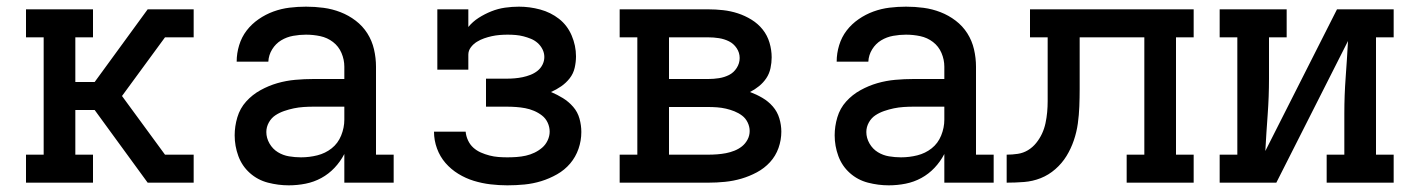

<svg xmlns="http://www.w3.org/2000/svg" viewBox="-20 -548 4240 576"><path d="M58 0V-84H111V-436H58V-520H259V-436H206V-302H264L423 -520H561V-436H475L346 -260L475 -84H561V0H423L315 -148L264 -218H206V-84H259V0Z M846 8Q815 8 784 0Q753 -8 729.5 -29Q706 -50 695 -80Q684 -110 684 -142Q684 -169 692 -196Q700 -223 718.5 -243.5Q737 -264 761.5 -277.5Q786 -291 812 -298.5Q838 -306 865.5 -308.5Q893 -311 921 -311H1013V-348Q1013 -369 1004.5 -389Q996 -409 979 -422Q962 -435 941 -439.5Q920 -444 898 -444Q879 -444 859.5 -440.5Q840 -437 823.5 -427Q807 -417 796.5 -400Q786 -383 785 -363H690Q690 -388 697.5 -412.5Q705 -437 720 -456.5Q735 -476 756 -490.5Q777 -505 800.5 -513.5Q824 -522 848.5 -525Q873 -528 898 -528Q925 -528 951 -524.5Q977 -521 1001.5 -511.5Q1026 -502 1047 -486Q1068 -470 1082 -448Q1096 -426 1102 -400Q1108 -374 1108 -348V-84H1161V0H1013V-86Q1001 -63 983.5 -44.5Q966 -26 944 -14Q922 -2 897 3Q872 8 846 8ZM883 -76Q908 -76 932 -82Q956 -88 975 -103Q994 -118 1003.5 -141.5Q1013 -165 1013 -189V-228H921Q906 -228 891 -227Q876 -226 861.5 -223Q847 -220 832.5 -215Q818 -210 806 -202Q794 -194 786.5 -180.5Q779 -167 779 -152Q779 -134 788.5 -117.5Q798 -101 813.5 -91.5Q829 -82 847 -79Q865 -76 883 -76Z M1502 8Q1477 8 1451.5 5Q1426 2 1401.5 -5.5Q1377 -13 1355 -26.5Q1333 -40 1316.5 -59Q1300 -78 1291 -102.5Q1282 -127 1282 -153H1377Q1378 -140 1384 -127Q1390 -114 1400 -105Q1410 -96 1422.5 -90.5Q1435 -85 1448.5 -81.5Q1462 -78 1475.5 -77Q1489 -76 1502 -76Q1516 -76 1530 -77Q1544 -78 1557.5 -81Q1571 -84 1583.5 -90Q1596 -96 1606.5 -105Q1617 -114 1623 -127Q1629 -140 1629 -153Q1629 -167 1623 -180Q1617 -193 1606 -201.5Q1595 -210 1582 -215.5Q1569 -221 1555.5 -223.5Q1542 -226 1528 -227Q1514 -228 1500 -228H1438V-312H1500Q1512 -312 1524 -313Q1536 -314 1548 -316.5Q1560 -319 1571.5 -323.5Q1583 -328 1592.5 -335.5Q1602 -343 1607.5 -354Q1613 -365 1613 -377Q1613 -389 1607.5 -400Q1602 -411 1593 -419Q1584 -427 1573 -431.5Q1562 -436 1550.5 -439Q1539 -442 1527 -443Q1515 -444 1503 -444Q1491 -444 1479 -443Q1467 -442 1455.5 -439.5Q1444 -437 1432.5 -433Q1421 -429 1410.5 -422.5Q1400 -416 1392.5 -406Q1385 -396 1385 -384V-339H1292V-520H1385V-467Q1398 -483 1416 -494.5Q1434 -506 1454 -514Q1474 -522 1495 -525Q1516 -528 1537 -528Q1569 -528 1600.5 -519.5Q1632 -511 1657 -491.5Q1682 -472 1695 -441.5Q1708 -411 1708 -379Q1708 -362 1704 -344.5Q1700 -327 1689 -313Q1678 -299 1663.5 -289Q1649 -279 1633 -272Q1652 -264 1669 -253.5Q1686 -243 1699.5 -227.5Q1713 -212 1718.5 -192Q1724 -172 1724 -152Q1724 -126 1715.5 -101.5Q1707 -77 1690.5 -57.5Q1674 -38 1651 -25Q1628 -12 1603.5 -4.5Q1579 3 1553.5 5.5Q1528 8 1502 8Z M1839 0V-84H1892V-436H1839V-520H2105Q2127 -520 2149.5 -517.5Q2172 -515 2193.5 -508Q2215 -501 2234.5 -489Q2254 -477 2268 -459.5Q2282 -442 2288.5 -420Q2295 -398 2295 -376Q2295 -360 2291.5 -343.5Q2288 -327 2279 -313.5Q2270 -300 2257 -289.5Q2244 -279 2230 -272Q2249 -265 2267 -254.5Q2285 -244 2298.5 -228.5Q2312 -213 2318 -193Q2324 -173 2324 -153Q2324 -128 2315.5 -104Q2307 -80 2290 -61.5Q2273 -43 2250.5 -31Q2228 -19 2204 -12Q2180 -5 2155 -2.5Q2130 0 2105 0ZM1987 -311H2105Q2121 -311 2137 -313.5Q2153 -316 2167 -323Q2181 -330 2190 -344Q2199 -358 2199 -374Q2199 -390 2190 -403.5Q2181 -417 2167 -424Q2153 -431 2137 -433.5Q2121 -436 2105 -436H1987ZM1987 -84H2105Q2118 -84 2131.5 -85Q2145 -86 2158 -88.5Q2171 -91 2183.5 -96Q2196 -101 2206 -109Q2216 -117 2222.5 -129Q2229 -141 2229 -155Q2229 -168 2223 -180.5Q2217 -193 2206.5 -201Q2196 -209 2183.5 -214Q2171 -219 2158 -222Q2145 -225 2131.5 -226Q2118 -227 2105 -227H1987Z M2646 8Q2615 8 2584 0Q2553 -8 2529.5 -29Q2506 -50 2495 -80Q2484 -110 2484 -142Q2484 -169 2492 -196Q2500 -223 2518.5 -243.5Q2537 -264 2561.5 -277.5Q2586 -291 2612 -298.5Q2638 -306 2665.5 -308.5Q2693 -311 2721 -311H2813V-348Q2813 -369 2804.5 -389Q2796 -409 2779 -422Q2762 -435 2741 -439.5Q2720 -444 2698 -444Q2679 -444 2659.5 -440.5Q2640 -437 2623.5 -427Q2607 -417 2596.5 -400Q2586 -383 2585 -363H2490Q2490 -388 2497.5 -412.5Q2505 -437 2520 -456.5Q2535 -476 2556 -490.5Q2577 -505 2600.5 -513.5Q2624 -522 2648.5 -525Q2673 -528 2698 -528Q2725 -528 2751 -524.5Q2777 -521 2801.5 -511.5Q2826 -502 2847 -486Q2868 -470 2882 -448Q2896 -426 2902 -400Q2908 -374 2908 -348V-84H2961V0H2813V-86Q2801 -63 2783.5 -44.5Q2766 -26 2744 -14Q2722 -2 2697 3Q2672 8 2646 8ZM2683 -76Q2708 -76 2732 -82Q2756 -88 2775 -103Q2794 -118 2803.5 -141.5Q2813 -165 2813 -189V-228H2721Q2706 -228 2691 -227Q2676 -226 2661.5 -223Q2647 -220 2632.5 -215Q2618 -210 2606 -202Q2594 -194 2586.5 -180.5Q2579 -167 2579 -152Q2579 -134 2588.5 -117.5Q2598 -101 2613.5 -91.5Q2629 -82 2647 -79Q2665 -76 2683 -76Z M3000 0V-84Q3017 -84 3033.5 -86.5Q3050 -89 3064 -97.5Q3078 -106 3088.5 -119Q3099 -132 3106 -147Q3113 -162 3116.5 -178.5Q3120 -195 3121.5 -211.5Q3123 -228 3123 -244.5Q3123 -261 3123 -278V-436H3070V-520H3561V-436H3508V-84H3561V0H3360V-84H3413V-436H3219V-281Q3219 -255 3218 -229Q3217 -203 3213.5 -177.5Q3210 -152 3201.5 -127Q3193 -102 3179.5 -80Q3166 -58 3146 -40.5Q3126 -23 3102 -13.5Q3078 -4 3052 -2Q3026 0 3000 0Z M3639 0V-84H3692V-436H3639V-520H3840V-436H3787V-312Q3787 -258 3783 -204Q3779 -150 3776 -95L3991 -520H4161V-436H4108V-84H4161V0H3960V-84H4013V-208Q4013 -262 4017 -316Q4021 -370 4024 -425L3809 0Z"/></svg>

Font: Iosevka Etoile Medium
Style: Regular
Weight: 500
Designer: Belleve Invis
Foundry: Belleve Invis
Version: Version 22.1.2; ttfautohint (v1.8.4)